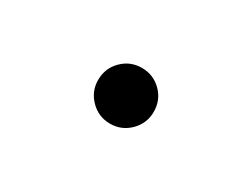

<svg xmlns="http://www.w3.org/2000/svg" viewBox="-29 -690 645 491"><g transform="rotate(30 293.0 -444.5)"><path d="M293 -362.8Q258.8 -362.8 234.9 -387Q210.9 -411.1 210.9 -444.8Q210.9 -479.5 234.9 -503.4Q258.8 -527.3 293 -527.3Q327.1 -527.3 351.1 -503.4Q375 -479.5 375 -444.8Q375 -411.1 351.1 -387Q327.1 -362.8 293 -362.8Z"/></g></svg>

Font: Cascadia Mono NF SemiBold
Style: Regular
Weight: 600
Monospace: yes
Designer: Aaron Bell
Foundry: Saja Typeworks
Version: Version 2404.023; ttfautohint (v1.8.4)